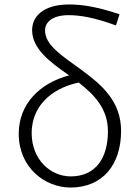

<svg xmlns="http://www.w3.org/2000/svg" viewBox="-20 -828 620 861"><path d="M297 -37C206 -37 122 -113 122 -231C122 -344 200 -429 333 -458C404 -402 464 -340 464 -239C464 -123 412 -37 297 -37ZM516 -764C421 -796 352 -808 290 -808C174 -808 124 -754 124 -693C124 -610 203 -550 290 -490C161 -456 64 -364 64 -228C64 -77 181 13 296 13C440 13 523 -89 523 -241C523 -374 436 -448 346 -514C257 -579 182 -625 182 -692C182 -727 213 -760 288 -760C338 -760 401 -750 500 -714Z"/></svg>

Font: Source Han Sans SC Light
Style: Regular
Weight: 300
Designer: Ryoko NISHIZUKA (kana & ideographs); Paul D. Hunt (Latin, Greek & Cyrillic); Wenlong ZHANG (bopomofo); Sandoll Communica
Foundry: Adobe Systems Incorporated
Version: Version 1.004;PS 1.004;hotconv 1.0.82;makeotf.lib2.5.63406